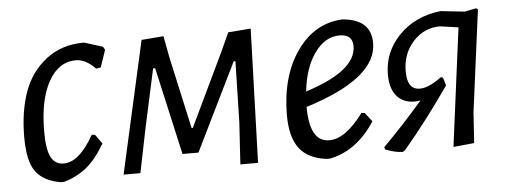

<svg xmlns="http://www.w3.org/2000/svg" viewBox="-39 -560 1750 660"><g transform="rotate(-5 836.0 -229.5)"><path d="M268 -464 332 -444 338 -433 318 -374 302 -371Q268 -406 235 -406Q175 -406 140 -343Q105 -280 105 -171Q105 -109 119 -82.5Q133 -56 163 -56Q216 -56 267 -146L278 -145L301 -113Q270 -60 236.5 -33Q203 -6 158 7H146Q88 -3 61.5 -38.5Q35 -74 35 -158Q35 -245 58.5 -312Q82 -379 136 -421.5Q190 -464 268 -464Z M364 0 466 -456 542 -462 556 -388 611 -139H615L735 -390L765 -456L843 -462L828 0H767L776 -144L781 -355H775L627 -53H572L504 -355H497L454 -157L422 0Z M1232 -108Q1170 -12 1076 7H1064Q1000 -1 970.5 -40Q941 -79 941 -156Q942 -290 1003 -376Q1064 -462 1161 -466L1169 -465Q1258 -454 1258 -376Q1258 -254 1011 -177Q1011 -56 1079 -56Q1135 -56 1197 -140L1208 -139ZM1145 -412Q1095 -412 1059 -362Q1023 -312 1014 -230Q1190 -286 1190 -371Q1190 -412 1145 -412Z M1326 6Q1299 5 1267 -8L1265 -16Q1334 -85 1403 -165Q1355 -157 1327 -183Q1299 -209 1299 -263Q1299 -341 1354.5 -398Q1410 -455 1498 -465L1581 -456L1621 -464L1627 -460L1581 -109L1574 -3L1502 4L1555 -404L1492 -413Q1437 -413 1399 -371.5Q1361 -330 1361 -269Q1361 -213 1394.5 -206.5Q1428 -200 1480 -239L1487 -236L1495 -209Q1417 -96 1334 2Z"/></g></svg>

Font: Alegreya Sans
Style: Italic
Weight: 400
Italic angle: -7°
Designer: Juan Pablo del Peral
Foundry: Huerta Tipografica
Version: Version 2.007